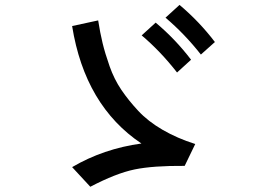

<svg xmlns="http://www.w3.org/2000/svg" viewBox="-20 -792 1040 763"><path d="M266.6 -127.9Q391.6 -201.2 542 -221.7Q317.4 -372.1 266.6 -688.5L370.1 -710.9Q377.9 -661.1 387.7 -620.6Q397.5 -580.1 415.5 -528.8Q433.6 -477.5 461.9 -435.5Q490.2 -393.6 529.3 -351.6Q568.4 -309.6 626.5 -275.9Q684.6 -242.2 755.9 -219.7L713.9 -132.8Q588.9 -133.8 515.1 -118.7Q441.4 -103.5 338.9 -49.8ZM637.7 -721.7 693.4 -772.5Q771.5 -707 834 -625L778.3 -575.2Q713.9 -657.2 637.7 -721.7ZM543 -651.4 598.6 -702.1Q676.8 -636.7 739.3 -554.7L683.6 -503.9Q617.2 -588.9 543 -651.4Z"/></svg>

Font: Gothic A1 SemiBold
Style: Regular
Weight: 600
Version: Version 2.50